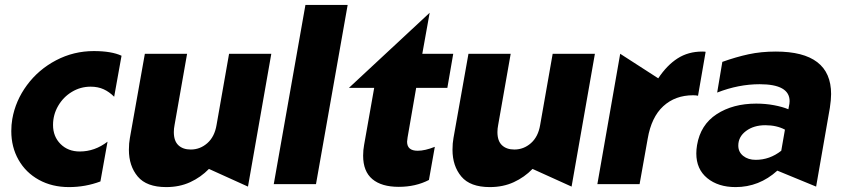

<svg xmlns="http://www.w3.org/2000/svg" viewBox="-20 -750 3449 782"><path d="M362 -542Q280 -542 208.5 -504.5Q137 -467 90 -403.5Q43 -340 30 -265Q26 -242 26 -216Q26 -151 55.5 -99Q85 -47 138.5 -17.5Q192 12 261 12Q328 12 389 -11L418 -173Q366 -133 305 -133Q257 -133 226.5 -163.5Q196 -194 196 -241Q196 -283 217 -319Q238 -355 273 -376Q308 -397 349 -397Q379 -397 402 -386.5Q425 -376 445 -356L475 -523Q434 -542 362 -542Z M505 -140Q505 -74 541 -31Q577 12 657 12Q711 12 754.5 -8Q798 -28 831 -62L990 10L1085 -531H913L862 -241Q854 -193 824.5 -167Q795 -141 757 -141Q725 -141 706.5 -158.5Q688 -176 688 -212Q688 -226 691 -241L742 -531H570L509 -188Q505 -167 505 -140Z M1396 -730H1224L1095 0H1267Z M1459 -116Q1459 -52 1496.5 -20.5Q1534 11 1604 11Q1673 11 1727 -17L1751 -152Q1711 -136 1681 -136Q1638 -136 1638 -173Q1638 -178 1640 -190L1675 -392H1802L1826 -531H1700L1730 -698L1401 -392H1504L1463 -160Q1459 -139 1459 -116Z M1823 -140Q1823 -74 1859 -31Q1895 12 1975 12Q2029 12 2072.5 -8Q2116 -28 2149 -62L2308 10L2403 -531H2231L2180 -241Q2172 -193 2142.5 -167Q2113 -141 2075 -141Q2043 -141 2024.5 -158.5Q2006 -176 2006 -212Q2006 -226 2009 -241L2060 -531H1888L1827 -188Q1823 -167 1823 -140Z M2840 -540Q2783 -540 2739.5 -512Q2696 -484 2661 -431L2506 -531L2413 0H2585L2618 -185Q2633 -273 2681.5 -317.5Q2730 -362 2803 -362Q2815 -362 2823 -360L2854 -539Q2850 -540 2840 -540Z M3058 -99Q3027 -99 3007 -115Q2987 -131 2987 -157Q2987 -193 3018.5 -216.5Q3050 -240 3097 -240Q3143 -240 3177 -222L3162 -136Q3115 -99 3058 -99ZM3365 -367Q3365 -540 3140 -540Q3080 -540 3029 -529Q2978 -518 2922 -498L2901 -373Q2988 -407 3074 -407Q3196 -407 3196 -338Q3196 -328 3193 -316L3191 -305Q3167 -315 3132.5 -321.5Q3098 -328 3060 -328Q2965 -328 2899 -285Q2833 -242 2819 -159Q2816 -141 2816 -125Q2816 -61 2860.5 -24.5Q2905 12 2976 12Q3072 12 3146 -55L3304 10L3360 -311Q3365 -344 3365 -367Z"/></svg>

Font: Geom ExtraBold
Style: Bold Italic
Weight: 800
Italic angle: -10°
Version: Version 1.102